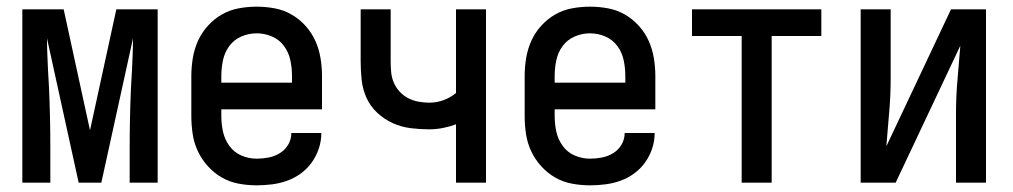

<svg xmlns="http://www.w3.org/2000/svg" viewBox="-20 -548 3040 576"><path d="M47 0V-520H171L250 -157L329 -520H453V0H369V-104Q369 -150 370 -195.5Q371 -241 373 -286L376 -338Q377 -362 378 -385.5Q379 -409 379 -433L284 0H216L121 -433Q121 -409 122 -385.5Q123 -362 124 -338L127 -286Q129 -241 130 -195.5Q131 -150 131 -104V0Z M750 8Q723 8 696 3Q669 -2 645.5 -15.5Q622 -29 603.5 -49.5Q585 -70 573.5 -94.5Q562 -119 558 -146Q554 -173 554 -200V-320Q554 -347 558.5 -374Q563 -401 574 -425.5Q585 -450 603.5 -470.5Q622 -491 645.5 -504.5Q669 -518 696 -523Q723 -528 750 -528Q777 -528 804 -523Q831 -518 854.5 -504.5Q878 -491 896.5 -470.5Q915 -450 926 -425.5Q937 -401 941.5 -374Q946 -347 946 -320V-220H644V-200Q644 -176 649 -153Q654 -130 668 -110.5Q682 -91 704 -81.5Q726 -72 750 -72Q768 -72 786 -75.5Q804 -79 819.5 -88.5Q835 -98 844.5 -114Q854 -130 854 -149H944Q944 -125 936.5 -102.5Q929 -80 915.5 -61Q902 -42 883 -28Q864 -14 842 -6Q820 2 796.5 5Q773 8 750 8ZM644 -300H856V-320Q856 -344 851 -367.5Q846 -391 832 -410Q818 -429 796 -438.5Q774 -448 750 -448Q726 -448 704 -438.5Q682 -429 668 -410Q654 -391 649 -367.5Q644 -344 644 -320Z M1348 0V-175Q1329 -168 1308.5 -164Q1288 -160 1268 -160Q1240 -160 1212 -163.5Q1184 -167 1158.5 -178.5Q1133 -190 1112 -209.5Q1091 -229 1079.5 -254.5Q1068 -280 1065 -308Q1062 -336 1062 -364V-520H1152V-364Q1152 -348 1153.5 -331.5Q1155 -315 1161.5 -300Q1168 -285 1179 -273Q1190 -261 1204.5 -253.5Q1219 -246 1235.5 -243Q1252 -240 1268 -240Q1290 -240 1310.5 -247.5Q1331 -255 1348 -269V-520H1438V0Z M1750 8Q1723 8 1696 3Q1669 -2 1645.5 -15.5Q1622 -29 1603.5 -49.5Q1585 -70 1573.5 -94.5Q1562 -119 1558 -146Q1554 -173 1554 -200V-320Q1554 -347 1558.5 -374Q1563 -401 1574 -425.5Q1585 -450 1603.5 -470.5Q1622 -491 1645.5 -504.5Q1669 -518 1696 -523Q1723 -528 1750 -528Q1777 -528 1804 -523Q1831 -518 1854.5 -504.5Q1878 -491 1896.5 -470.5Q1915 -450 1926 -425.5Q1937 -401 1941.5 -374Q1946 -347 1946 -320V-220H1644V-200Q1644 -176 1649 -153Q1654 -130 1668 -110.5Q1682 -91 1704 -81.5Q1726 -72 1750 -72Q1768 -72 1786 -75.5Q1804 -79 1819.5 -88.5Q1835 -98 1844.5 -114Q1854 -130 1854 -149H1944Q1944 -125 1936.5 -102.5Q1929 -80 1915.5 -61Q1902 -42 1883 -28Q1864 -14 1842 -6Q1820 2 1796.5 5Q1773 8 1750 8ZM1644 -300H1856V-320Q1856 -344 1851 -367.5Q1846 -391 1832 -410Q1818 -429 1796 -438.5Q1774 -448 1750 -448Q1726 -448 1704 -438.5Q1682 -429 1668 -410Q1654 -391 1649 -367.5Q1644 -344 1644 -320Z M2205 0V-440H2056V-520H2444V-440H2295V0Z M2562 0V-520H2652V-312Q2652 -261 2647.5 -210.5Q2643 -160 2639 -109L2833 -520H2938V0H2848V-208Q2848 -259 2852.5 -309.5Q2857 -360 2861 -411L2667 0Z"/></svg>

Font: Iosevka Medium
Style: Regular
Weight: 500
Monospace: yes
Designer: Belleve Invis
Foundry: Belleve Invis
Version: Version 32.5.0; ttfautohint (v1.8.4)